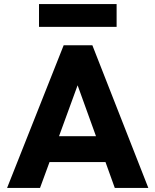

<svg xmlns="http://www.w3.org/2000/svg" viewBox="-20 -930 769 950"><path d="M15 0H178L225 -128H502L548 0H714L437 -706H295ZM173 -797H557V-910H173ZM272 -256 364 -508 455 -256Z"/></svg>

Font: MV Cash
Style: Bold
Weight: 700
Designer: Rodrigo Fuenzalida
Foundry: fragTYPE
Version: Version 1.100;Glyphs 3.1.2 (3151)